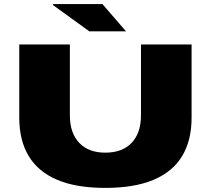

<svg xmlns="http://www.w3.org/2000/svg" viewBox="-20 -905 1029 937"><path d="M494 12Q352 12 259 -27.5Q166 -67 120 -143.5Q74 -220 74 -331V-688H321V-342Q321 -256 366.5 -208Q412 -160 494 -160Q577 -160 622.5 -208Q668 -256 668 -342V-688H915V-331Q915 -220 869 -143.5Q823 -67 729.5 -27.5Q636 12 494 12ZM595 -752H416L239 -880V-885H480Z"/></svg>

Font: Archivo Expanded Black
Style: Regular
Weight: 900
Width: 7
Designer: Hector Gatti
Foundry: Omnibus-Type
Version: Version 2.001